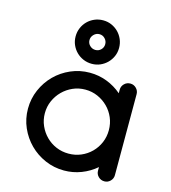

<svg xmlns="http://www.w3.org/2000/svg" viewBox="-116 -868 869 977"><g transform="rotate(15 318.5 -380.0)"><path d="M524 15Q505 15 492 2Q479 -11 479 -29V-48Q444 -18 401 -1.5Q358 15 311 15Q258 15 211 -5.5Q164 -26 129 -61Q94 -96 73.5 -142.5Q53 -189 53 -242Q53 -295 73.5 -342Q94 -389 129 -424Q164 -459 211 -479.5Q258 -500 311 -500Q358 -500 401 -483.5Q444 -467 479 -437V-456Q479 -474 492 -487Q505 -500 524 -500Q542 -500 555 -487Q568 -474 568 -456V-29Q568 -11 555 2Q542 15 524 15ZM311 -411Q276 -411 245.5 -397.5Q215 -384 192 -361Q169 -338 155.5 -307.5Q142 -277 142 -242Q142 -207 155.5 -176.5Q169 -146 192 -123Q215 -100 245.5 -87Q276 -74 311 -74Q346 -74 376.5 -87Q407 -100 430 -123Q453 -146 466 -176.5Q479 -207 479 -242Q479 -277 466 -307.5Q453 -338 430 -361Q407 -384 376.5 -397.5Q346 -411 311 -411ZM307 -546Q283 -546 262 -555Q241 -564 225.5 -579.5Q210 -595 201 -615.5Q192 -636 192 -660Q192 -684 201 -705Q210 -726 225.5 -741.5Q241 -757 262 -766Q283 -775 307 -775Q331 -775 351.5 -766Q372 -757 387.5 -741.5Q403 -726 412 -705Q421 -684 421 -660Q421 -636 412 -615.5Q403 -595 387.5 -579.5Q372 -564 351.5 -555Q331 -546 307 -546ZM307 -702Q290 -702 277.5 -689.5Q265 -677 265 -660Q265 -643 277.5 -631Q290 -619 307 -619Q324 -619 336 -631Q348 -643 348 -660Q348 -677 336 -689.5Q324 -702 307 -702Z"/></g></svg>

Font: Hanken
Style: Book
Weight: 400
Designer: Alfredo Marco Pradil
Foundry: Hanken Design Co.
Version: Version 2.06 2014